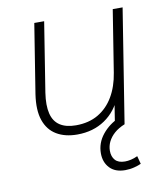

<svg xmlns="http://www.w3.org/2000/svg" viewBox="-78 -549 700 805"><g transform="rotate(-10 272.5 -147.0)"><path d="M219 8Q167 8 131 -13.5Q95 -35 80 -78.5Q65 -122 75 -189L122 -484H164L117 -188Q109 -135 117.5 -100Q126 -65 152 -48Q178 -31 220 -31Q275 -31 315 -54.5Q355 -78 380 -120.5Q405 -163 414 -220L456 -484H498L421 0H380L399 -120H410Q387 -60 337 -26Q287 8 219 8ZM391 190Q348 190 325 165.5Q302 141 302 103Q302 59 330.5 23.5Q359 -12 403 -31L421 0Q394 11 376.5 26.5Q359 42 350 60.5Q341 79 341 99Q341 124 354.5 139Q368 154 396 154Q408 154 421.5 151Q435 148 450 141L459 175Q449 180 430 185Q411 190 391 190Z"/></g></svg>

Font: Nunito Sans 12pt ExtraLight
Style: Italic
Weight: 200
Italic angle: -9°
Designer: Vernon Adams
Foundry: Vernon Adams
Version: Version 3.101;gftools[0.9.27]